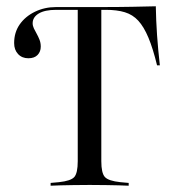

<svg xmlns="http://www.w3.org/2000/svg" viewBox="-20 -591 555 611"><path d="M260.5 -2.4Q236.3 -2.4 213.7 -2Q191.1 -1.6 172.6 -1.2Q154 -0.8 141.1 0V-8.9L167.7 -11.3Q205.6 -15.3 216.5 -27.8Q227.4 -40.3 227.4 -78.2V-201.6H302.4V-78.2Q302.4 -40.3 313.7 -27.8Q325 -15.3 362.9 -11.3L389.5 -8.9V0Q376.6 -0.8 358.1 -1.2Q339.5 -1.6 316.9 -2Q294.4 -2.4 270.2 -2.4H265.3ZM227.4 -559.7H158.9Q122.6 -559.7 103.2 -548Q83.9 -536.3 83.9 -516.9Q83.9 -508.9 87.9 -500.4Q91.9 -491.9 96.8 -483.5Q101.6 -475 105.6 -464.9Q109.7 -454.8 109.7 -442.7Q109.7 -426.6 99.6 -416.1Q89.5 -405.6 70.2 -405.6Q50 -405.6 37.5 -419Q25 -432.3 25 -454Q25 -487.9 42.7 -513.3Q60.5 -538.7 91.1 -553.6Q121.8 -568.5 158.1 -568.5Q167.7 -568.5 171 -568.5Q174.2 -568.5 179.4 -568.5Q184.7 -568.5 196 -568.5Q207.3 -568.5 232.3 -568.5H291.1Q356.5 -568.5 401.2 -569.4Q446 -570.2 475.8 -571Q476.6 -525.8 479.8 -479Q483.1 -432.3 488.7 -383.1H479.8Q466.9 -436.3 452.4 -471Q437.9 -505.6 420.2 -525Q402.4 -544.4 377.4 -552Q352.4 -559.7 316.1 -559.7ZM227.4 -201.6V-562.9H302.4V-201.6Z"/></svg>

Font: Playfair 144pt SemiCondensed Light
Style: Regular
Weight: 300
Width: 4
Designer: Claus Eggers Sørensen
Foundry: Claus Eggers Sørensen
Version: Version 2.203